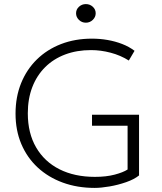

<svg xmlns="http://www.w3.org/2000/svg" viewBox="-20 -904 790 939"><path d="M443 15Q358 15 287 -11Q216 -37 164.2 -85Q112.5 -133 84.2 -199.8Q56 -266.5 56 -348Q56 -430 83.2 -497.2Q110.5 -564.5 160.2 -613.2Q210 -662 278.5 -688.5Q347 -715 430 -715Q468.5 -715 506 -708.5Q543.5 -702 577.2 -689Q611 -676 638 -655.5L610 -608Q569.5 -633.5 521.2 -646.2Q473 -659 425 -659Q355.5 -659 298.5 -637.5Q241.5 -616 200.8 -575.5Q160 -535 138 -478Q116 -421 116 -350Q116 -252.5 156.8 -182.8Q197.5 -113 271.2 -76Q345 -39 444 -39Q499.5 -39 541 -50Q582.5 -61 604 -75V-289H430V-343H660V-46Q636.5 -27 597.2 -13.2Q558 0.5 516 7.8Q474 15 443 15ZM400 -793Q380 -793 366 -806.8Q352 -820.5 352 -839Q352 -858 366.2 -871Q380.5 -884 400 -884Q419.5 -884 433.8 -871Q448 -858 448 -839Q448 -820.5 433.8 -806.8Q419.5 -793 400 -793Z"/></svg>

Font: Geologica Cursive Thin
Style: Regular
Weight: 250
Designer: Sindre Bremnes, Frode Helland
Foundry: Monokrom Skriftforlag AS
Version: Version 1.010;gftools[0.9.28]